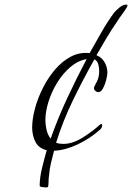

<svg xmlns="http://www.w3.org/2000/svg" viewBox="-20 -750 579 842"><path d="M180 72Q178 72 166 70.5Q154 69 154 65Q154 29 164.5 -14Q175 -57 185 -91Q149 -100 135 -128.5Q121 -157 121 -191Q121 -227 133 -272.5Q145 -318 167.5 -363Q190 -408 221 -444.5Q252 -481 290.5 -501.5Q329 -522 373 -517Q398 -561 424 -607Q450 -653 480 -694Q489 -705 504.5 -717.5Q520 -730 534 -730Q539 -730 539 -726Q539 -725 538 -723Q537 -721 537 -719Q527 -703 515.5 -687.5Q504 -672 494 -656Q469 -620 447 -583Q425 -546 403 -508Q427 -498 439 -476.5Q451 -455 451 -431Q451 -421 446 -400.5Q441 -380 432 -363Q423 -346 411 -346Q404 -346 398 -351.5Q392 -357 392 -364Q392 -369 403.5 -389.5Q415 -410 415 -439Q415 -453 411 -468Q407 -483 394 -490Q345 -403 300.5 -311.5Q256 -220 226 -124Q234 -121 242 -120Q250 -119 258 -119Q298 -119 341.5 -146Q385 -173 419 -204Q421 -206 424 -206Q428 -206 428 -200Q428 -189 417 -180Q374 -142 320 -116.5Q266 -91 217 -89Q210 -61 203.5 -34.5Q197 -8 195 20Q193 32 193 45Q193 58 191 69Q191 71 186.5 71.5Q182 72 180 72ZM202 -142Q234 -232 274.5 -319Q315 -406 360 -491Q321 -484 288 -455.5Q255 -427 230.5 -387Q206 -347 192.5 -303.5Q179 -260 179 -223Q179 -204 184 -181.5Q189 -159 202 -142Z"/></svg>

Font: Beau Rivage
Style: Regular
Weight: 400
Designer: Robert E. Leuschke
Foundry: Robert E. Leuschke
Version: Version 1.010; ttfautohint (v1.8.3)